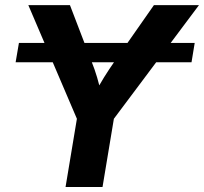

<svg xmlns="http://www.w3.org/2000/svg" viewBox="-20 -748 816 768"><path d="M758.8 -576.2 746.1 -499H42.5L55.7 -576.2ZM242.2 0 287.6 -272.9 93.3 -727.5H259.8L345.7 -503.4Q358.9 -470.7 368.4 -438.5Q377.9 -406.2 387.2 -365.2H354.5Q376 -406.2 396.2 -438.7Q416.5 -471.2 439 -503.4L595.7 -727.5H775.9L435.5 -272.9L390.1 0Z"/></svg>

Font: Inter 20pt
Style: Bold Italic
Weight: 700
Italic angle: -9.3988°
Version: Version 4.001;git-66647c0bb